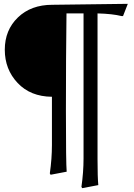

<svg xmlns="http://www.w3.org/2000/svg" viewBox="-20 -718 700 1002"><path d="M416 109V-648H327Q324 -418 324 -141Q324 136 328 178L244 194L240 187Q251 110 251 39V-213Q139 -214 72 -285Q5 -356 5 -458.5Q5 -561 73.5 -627Q142 -693 253 -693L647 -698L622 -634H615Q567 -646 489 -648V113Q489 206 493 248L409 264L405 257Q416 180 416 109Z"/></svg>

Font: Asul
Style: Regular
Weight: 400
Version: Version 1.001